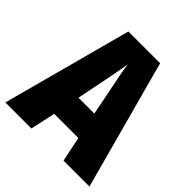

<svg xmlns="http://www.w3.org/2000/svg" viewBox="-190 -858 1001 1001"><g transform="rotate(45 310.0 -357.5)"><path d="M429 0 400 -138H222L192 0H0L192 -715H426L620 0ZM340 -434Q332 -471 323.5 -515.5Q315 -560 311 -592Q306 -561 298 -517.5Q290 -474 282 -436L252 -287H369Z"/></g></svg>

Font: Noto Sans Tamil Condensed Black
Style: Regular
Weight: 900
Width: 3
Designer: Jelle Bosma - Monotype Design Team
Foundry: Monotype Imaging Inc.
Version: Version 2.004; ttfautohint (v1.8.4.7-5d5b)